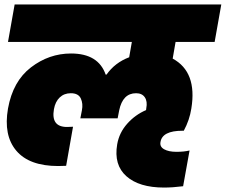

<svg xmlns="http://www.w3.org/2000/svg" viewBox="-20 -760 1017 865"><path d="M16 -571 46 -740H977L947 -571H771L758 -496Q869 -436 842 -271Q834 -219 808 -171H802Q711 -171 703 -120Q699 -99 719.5 -87.5Q740 -76 775 -76Q809 -76 834 -82L805 79Q758 85 719 85Q607 85 549.5 34Q492 -17 508 -110Q517 -162 553 -202.5Q589 -243 638 -264Q638 -266 638.5 -268Q639 -270 639 -272Q645 -303 632.5 -321.5Q620 -340 593 -340Q533 -340 517 -263L510 -227H342L349 -263Q355 -293 344 -316.5Q333 -340 299 -340Q269 -340 249 -321Q229 -302 223 -268Q209 -188 282 -188Q298 -188 309 -189L278 -13Q261 -12 242 -12Q112 -12 53.5 -81Q-5 -150 16 -271Q38 -394 119.5 -456.5Q201 -519 300 -519Q423 -519 456 -424H460Q498 -478 562 -502L574 -571Z"/></svg>

Font: Poppins Black
Style: Italic
Weight: 900
Italic angle: -10°
Designer: Ninad Kale (Devanagari), Jonny Pinhorn (Latin)
Foundry: Indian Type Foundry
Version: Version 3.200;PS 1.000;hotconv 16.6.54;makeotf.lib2.5.65590